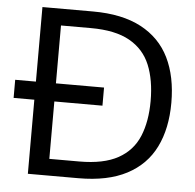

<svg xmlns="http://www.w3.org/2000/svg" viewBox="-51 -751 816 803"><g transform="rotate(5 357.0 -350.0)"><path d="M8 -311V-387H381V-311ZM95 0V-700H307Q430 -700 510 -657.5Q590 -615 628.5 -536.5Q667 -458 667 -348Q667 -240 628.5 -162Q590 -84 510 -42Q430 0 307 0ZM179 -70H305Q407 -70 467.5 -103.5Q528 -137 554 -199.5Q580 -262 580 -348Q580 -436 554 -499Q528 -562 467.5 -596Q407 -630 305 -630H179Z"/></g></svg>

Font: DM Sans 20pt
Style: Regular
Weight: 400
Version: Version 4.004;gftools[0.9.30]